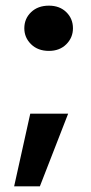

<svg xmlns="http://www.w3.org/2000/svg" viewBox="-20 -536 322 679"><path d="M153 -356Q114 -356 90 -379.5Q66 -403 66 -436Q66 -470 90 -493Q114 -516 153 -516Q191 -516 214.5 -493Q238 -470 238 -436Q238 -403 214.5 -379.5Q191 -356 153 -356ZM30 123 87 -134H221L121 123Z"/></svg>

Font: DM Sans 16pt ExtraBold
Style: Regular
Weight: 800
Version: Version 4.004;gftools[0.9.30]